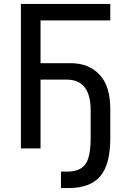

<svg xmlns="http://www.w3.org/2000/svg" viewBox="-20 -749 642 969"><path d="M287.6 117.2H317.9Q383.3 117.2 410.4 80.6Q437.5 43.9 437.5 -50.8V-192.4Q437.5 -347.2 316.4 -347.2H184.6V0H85.4V-729H536.6V-646H184.6V-430.2H336.4Q428.2 -430.2 482.4 -372.1Q536.6 -314.5 536.6 -200.2V-50.8Q536.6 80.1 486.3 140.1Q436 200.2 324.7 200.2H287.6Z"/></svg>

Font: Vazir Code Hack
Style: Code-Hack
Weight: 400
Foundry: DejaVu fonts team - Redesigned by Saber Rastikerdar
Version: Version 1.1.2